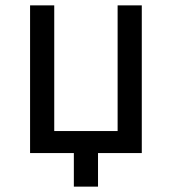

<svg xmlns="http://www.w3.org/2000/svg" viewBox="-20 -570 640 715"><path d="M255 125V0H92V-550H182V-82H418V-550H508V0H345V125Z"/></svg>

Font: JetBrains Mono
Style: Regular
Weight: 400
Monospace: yes
Designer: Philipp Nurullin, Konstantin Bulenkov
Foundry: JetBrains
Version: Version 2.305